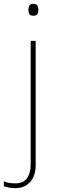

<svg xmlns="http://www.w3.org/2000/svg" viewBox="-70 -741 297 1001"><path d="M11 240Q-8 240 -23 237Q-38 234 -50 230V204Q-35 211 -19.5 213Q-4 215 11 215Q51 215 70.5 188.5Q90 162 90 116V-528H116V120Q116 160 101.5 187Q87 214 63.5 227Q40 240 11 240ZM78 -690Q78 -702 83 -711.5Q88 -721 103 -721Q121 -721 125.5 -711.5Q130 -702 130 -690Q130 -677 125.5 -668Q121 -659 103 -659Q88 -659 83 -668Q78 -677 78 -690Z"/></svg>

Font: Noto Sans Khmer Thin
Style: Regular
Weight: 250
Version: Version 2.003